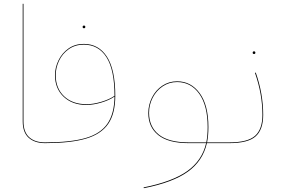

<svg xmlns="http://www.w3.org/2000/svg" viewBox="-20 -750 1479 1006"><path d="M99 -730H103V-114Q103 -58 133 -31Q163 -4 216 -4L218 -2L216 0Q162 0 130.5 -28Q99 -56 99 -114Z M584 -248Q584 -155 547 -101Q510 -47 430 -23.5Q350 0 216 0L214 -2L216 -4Q349 -4 427.5 -26.5Q506 -49 542.5 -101.5Q579 -154 580 -244Q553 -225 510.5 -212.5Q468 -200 433 -200Q359 -200 313.5 -243Q268 -286 268 -356Q268 -396 286.5 -434Q305 -472 339 -496Q373 -520 419 -520Q497 -520 540.5 -452.5Q584 -385 584 -248ZM580 -248Q580 -384 538 -450Q496 -516 419 -516Q374 -516 340.5 -492.5Q307 -469 289.5 -432Q272 -395 272 -356Q272 -287 316 -245.5Q360 -204 434 -204Q468 -204 510.5 -216.5Q553 -229 580 -248ZM413 -609Q413 -616 420 -616Q427 -616 427 -609Q427 -602 420 -602Q413 -602 413 -609Z M1184 -2 1182 0H1064Q1043 93 964.5 149.5Q886 206 734 236L732 232Q883 202 961 146.5Q1039 91 1060 0H968Q862 0 809.5 -42Q757 -84 757 -158Q757 -201 776.5 -239.5Q796 -278 830.5 -301Q865 -324 908 -324Q981 -324 1026.5 -261.5Q1072 -199 1072 -84Q1072 -39 1065 -4H1182ZM1061 -4Q1068 -39 1068 -84Q1068 -197 1024 -258.5Q980 -320 908 -320Q866 -320 832.5 -297.5Q799 -275 780 -238Q761 -201 761 -159Q761 -86 812 -45Q863 -4 968 -4H1057Z M1355 -148Q1355 -257 1316 -368L1320 -370Q1359 -259 1359 -148Q1359 -71 1319.5 -35.5Q1280 0 1182 0L1180 -2L1182 -4Q1278 -4 1316.5 -38.5Q1355 -73 1355 -148ZM1304 -474Q1304 -481 1311 -481Q1318 -481 1318 -474Q1318 -467 1311 -467Q1304 -467 1304 -474Z"/></svg>

Font: FiraGO Four
Style: Regular
Weight: 100
Designer: bBox Type
Foundry: bBox Type GmbH
Version: Version 1.001